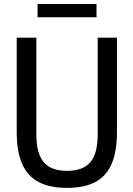

<svg xmlns="http://www.w3.org/2000/svg" viewBox="-20 -928 666 958"><path d="M63.5 -268V-740H161.5V-256.5Q161.5 -162 198.2 -118.8Q235 -75.5 314.5 -75.5Q394 -75.5 430.8 -118.8Q467.5 -162 467.5 -256.5V-740H563.5V-268Q563.5 -171.5 537 -110.2Q510.5 -49 455.5 -19.8Q400.5 9.5 314.5 9.5Q228 9.5 172.8 -19.8Q117.5 -49 90.5 -110.2Q63.5 -171.5 63.5 -268ZM167.5 -842V-908H461.5V-842Z"/></svg>

Font: Encode Sans Condensed Medium
Style: Regular
Weight: 500
Width: 3
Designer: Multiple Designers
Foundry: Impallari Type
Version: Version 2.000